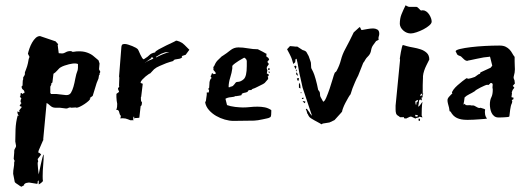

<svg xmlns="http://www.w3.org/2000/svg" viewBox="-20 -441 2005 729"><path d="M65 -115Q66 -117 66 -127Q66 -137 68 -140V-147L73 -155Q75 -158 74.5 -163Q74 -168 76 -170L79 -178Q80 -180 83 -189.5Q86 -199 86 -201L89 -217L92 -225L86 -237Q88 -246 92 -257.5Q96 -269 102 -279.5Q108 -290 115.5 -297Q123 -304 132 -304L191 -284L201 -273L199 -270L203 -239Q207 -239 210 -238.5Q213 -238 216 -238Q222 -238 229.5 -242.5Q237 -247 247 -247Q251 -247 252 -246L256 -244Q260 -244 264.5 -245Q269 -246 275 -246Q295 -247 310.5 -241.5Q326 -236 335 -228L354 -212L358 -200L356 -178L361 -168L358 -162V-156H356L354 -143L347 -126L332 -77L320 -68H323Q323 -64 316.5 -58Q310 -52 301 -46Q292 -40 283.5 -36Q275 -32 271 -32L267 -33L251 -32L247 -33Q242 -33 239 -31Q236 -29 231 -29L207 -32H190Q179 -32 170.5 -40Q162 -48 157 -50L144 89Q145 89 145 90Q145 91 144 91.5Q143 92 143 93L127 130Q127 132 126 134Q125 136 125 138Q128 138 132 141.5Q136 145 136 146L123 163Q123 165 124 167.5Q125 170 125 172Q123 174 123 180Q123 182 123.5 188Q124 194 124.5 201Q125 208 126 214Q127 220 127 221Q127 221 129.5 209Q132 197 135 183Q138 169 141 157.5Q144 146 146 146Q146 163 144 185.5Q142 208 142 228Q142 241 143 246Q143 248 136 253.5Q129 259 127 259V244Q122 247 123 251Q124 255 121 257L90 252Q79 253 75 256Q71 259 71 261Q72 262 72 262L61 268Q55 265 50 261Q45 258 41 255Q37 252 36 250L30 219V218Q30 206 32 196.5Q34 187 34 173L36 171L32 162L34 138V132Q34 127 37.5 122Q41 117 41 113L38 96Q38 78 39 50.5Q40 23 47 -2H52Q46 -6 46 -18L54 -15V-17Q53 -18 53 -22Q55 -24 57 -27Q59 -30 63 -35L54 -39Q56 -40 57.5 -44.5Q59 -49 62 -49Q60 -51 59 -52.5Q58 -54 58 -57Q58 -60 59 -63L61 -66Q60 -71 55 -73Q58 -75 58 -81.5Q58 -88 60 -88H61L66 -84Q68 -88 69.5 -87Q71 -86 73 -89Q73 -97 67.5 -100.5Q62 -104 62 -113ZM174 -84H195L230 -80H233Q244 -80 249.5 -89Q255 -98 259 -112Q263 -126 266 -143Q269 -160 275 -175Q276 -182 276 -183.5Q276 -185 276 -190V-198Q270 -200 267 -200H260Q260 -200 255 -199.5Q250 -199 242 -197Q234 -195 225 -192Q216 -189 208 -184Q206 -183 197.5 -173.5Q189 -164 183 -161L179 -128L174 -123L175 -120L171 -112V-88Z M515 -73V-65Q515 -58 517 -54L519 -55Q519 -51 518.5 -45.5Q518 -40 514 -38L509 6Q505 7 500 7H495Q493 7 490 9L489 1Q486 3 486 7V13V17Q484 15 481 15Q479 15 479.5 15.5Q480 16 478 16Q475 16 466 12Q457 8 446 8Q440 8 437 9Q437 7 438 4Q439 1 439 -1Q434 -6 432.5 -15Q431 -24 423 -24H421Q424 -29 424.5 -35.5Q425 -42 425 -47Q425 -49 423 -59L422 -72V-80V-84Q423 -86 426.5 -88Q430 -90 432 -92Q432 -94 430 -98Q428 -102 428 -106L433 -112Q432 -112 432 -117Q432 -123 432.5 -131Q433 -139 433 -144Q433 -150 432 -150L441 -264Q442 -271 445.5 -272.5Q449 -274 454 -274Q459 -274 467 -271.5Q475 -269 482.5 -266Q490 -263 496 -259.5Q502 -256 504 -253Q505 -252 507.5 -246Q510 -240 513 -233.5Q516 -227 519.5 -221.5Q523 -216 526 -216L529 -218Q542 -226 548 -232.5Q554 -239 569 -242Q569 -246 582.5 -253.5Q596 -261 611.5 -268.5Q627 -276 639 -281.5Q651 -287 647 -287Q652 -287 662 -283Q672 -279 680 -271L699 -252L685 -233L670 -228L672 -224Q667 -218 655.5 -217Q644 -216 638 -212Q638 -211 639 -211L640 -210Q625 -206 611 -201Q599 -196 586 -190.5Q573 -185 565 -178L550 -162Q550 -163 544.5 -159.5Q539 -156 532.5 -150.5Q526 -145 520 -138.5Q514 -132 514 -127V-126L522 -123L516 -73ZM606 -242Q592 -238 582 -231L572 -225L573 -223Q586 -230 599.5 -235.5Q613 -241 623 -243Q619 -243 614 -243Q609 -243 606 -242ZM554 -220Q552 -218 545 -213.5Q538 -209 536 -207L530 -202H531Q533 -205 538 -207.5Q543 -210 548.5 -212.5Q554 -215 558 -216.5Q562 -218 562 -220Q562 -222 556 -224Q555 -224 555 -222.5Q555 -221 554 -220Z M855 -112Q861 -112 864.5 -115Q868 -118 870 -121Q872 -124 874.5 -127Q877 -130 881 -130Q894 -130 905.5 -140.5Q917 -151 917 -190V-209Q917 -214 913 -218Q909 -222 907 -222Q906 -221 900 -218Q894 -215 887 -210.5Q880 -206 873 -201Q866 -196 862 -191V-181Q860 -165 854 -146Q848 -127 848 -110H854ZM998 -141 985 -126 979 -122Q968 -117 958 -111.5Q948 -106 938 -103L934 -99H929Q923 -99 921.5 -95Q920 -91 914 -90Q903 -88 900 -86Q897 -84 897 -83Q898 -81 898 -81Q898 -80 894.5 -79Q891 -78 887 -77.5Q883 -77 880 -76.5Q877 -76 878 -76H873Q870 -73 857 -72Q844 -71 836 -66L842 -42Q847 -40 855.5 -38Q864 -36 873 -35Q882 -34 890 -33.5Q898 -33 902 -33Q916 -33 929.5 -34.5Q943 -36 958 -36Q972 -36 985 -33.5Q998 -31 1010 -23V-16Q1010 -11 1009.5 -4.5Q1009 2 1006 4L1002 6Q1001 7 994 8.5Q987 10 978 12Q969 14 959.5 15.5Q950 17 945 17Q925 17 905.5 17.5Q886 18 866 18Q851 18 833.5 13Q816 8 800.5 -1Q785 -10 773.5 -23Q762 -36 759 -52L762 -59Q762 -61 763 -67Q764 -73 765 -81V-90H772L773 -91Q773 -97 774 -98Q774 -99 772.5 -100.5Q771 -102 771 -104Q771 -105 774 -107L775 -120Q775 -124 775.5 -129Q776 -134 780 -142L783 -144Q783 -148 779 -152Q782 -153 783 -158Q784 -163 786 -163Q787 -163 787 -162.5Q787 -162 788 -162L792 -159Q793 -160 793 -160H796Q799 -160 799 -162Q799 -167 794.5 -170.5Q790 -174 790 -179Q790 -181 791 -182Q791 -184 790 -185Q789 -186 789 -187L792 -188Q798 -203 805.5 -211Q813 -219 822 -227L827 -230Q841 -239 854.5 -250Q868 -261 885 -261Q902 -261 921.5 -257.5Q941 -254 959 -254Q983 -242 986.5 -239.5Q990 -237 992 -237L991 -227L999 -221L1002 -215L995 -206L1001 -198L995 -189Q993 -187 993 -184Q993 -181 993 -179L994 -178L995 -173L993 -162L1000 -159V-153L996 -150L998 -147ZM1000 -182H1002Q1004 -182 1004 -179Q1004 -175 1000 -175Q998 -175 998 -179Q998 -182 1000 -182ZM1004 -168Q1004 -164 1002 -164Q1000 -164 1000 -168Q1000 -170 1001 -170Q1002 -170 1004 -168Z M1147 -9Q1145 -19 1141 -27L1145 -28Q1146 -26 1151.5 -19Q1157 -12 1157 -10L1165 -1Q1162 -9 1157.5 -22.5Q1153 -36 1148 -51Q1143 -66 1138 -81Q1133 -96 1129 -108L1121 -144Q1116 -164 1113.5 -181Q1111 -198 1106 -218L1102 -216L1101 -205L1094 -198L1092 -204Q1091 -205 1091 -207Q1087 -221 1085 -224.5Q1083 -228 1080 -235L1070 -254L1081 -266Q1086 -266 1093.5 -265Q1101 -264 1102 -264H1109L1129 -251Q1141 -248 1144 -242.5Q1147 -237 1152 -228L1159 -208Q1161 -205 1161 -193.5Q1161 -182 1163 -180L1169 -168Q1173 -160 1178.5 -140.5Q1184 -121 1188 -100L1193 -93Q1195 -90 1195 -83.5Q1195 -77 1197 -73L1207 -55Q1212 -55 1218.5 -70Q1225 -85 1231.5 -104Q1238 -123 1243 -140.5Q1248 -158 1250 -162Q1251 -166 1253.5 -167Q1256 -168 1258 -172Q1269 -192 1274.5 -213.5Q1280 -235 1291 -255Q1300 -272 1307.5 -286.5Q1315 -301 1323 -318L1345 -338Q1348 -338 1349.5 -332.5Q1351 -327 1354 -327Q1361 -328 1373.5 -330.5Q1386 -333 1397 -333Q1405 -333 1412.5 -329Q1420 -325 1420 -313Q1420 -308 1418.5 -304Q1417 -300 1417 -295Q1417 -292 1418 -290L1408 -285L1397 -270Q1391 -262 1389 -250Q1387 -238 1380 -230Q1369 -219 1366.5 -213.5Q1364 -208 1359 -202L1340 -154Q1333 -141 1328 -129Q1323 -118 1318.5 -106Q1314 -94 1311 -83Q1308 -80 1302.5 -70.5Q1297 -61 1291.5 -50.5Q1286 -40 1282.5 -30.5Q1279 -21 1279 -18Q1279 -17 1274.5 -12Q1270 -7 1265 -1.5Q1260 4 1255.5 9Q1251 14 1250 15L1231 24L1206 28L1200 31L1196 28Q1181 20 1173 15.5Q1165 11 1160.5 8Q1156 5 1153.5 1.5Q1151 -2 1148 -9ZM1115 -122 1116 -127 1120 -119 1121 -105 1115 -108ZM1097 -190 1102 -192 1106 -188 1102 -178ZM1115 -145 1114 -135H1110L1107 -143ZM1134 -57 1140 -55 1137 -49 1129 -56ZM1104 -161 1107 -167 1112 -153 1106 -157ZM1129 -70H1131Q1133 -70 1133 -69Q1133 -65 1127 -65Q1126 -65 1126 -66Q1126 -68 1129 -70ZM1106 -169 1103 -175 1107 -177ZM1125 -92 1123 -86 1121 -90Z M1494 0Q1486 -4 1484 -10Q1482 -16 1482 -25V-40L1499 -214Q1499 -215 1498.5 -215.5Q1498 -216 1498 -218Q1498 -217 1499 -225Q1500 -233 1502 -243Q1504 -253 1506 -261.5Q1508 -270 1510 -270Q1512 -270 1517.5 -268Q1523 -266 1524 -266Q1535 -263 1549.5 -260.5Q1564 -258 1577.5 -253.5Q1591 -249 1600.5 -240Q1610 -231 1610 -215L1599 -193Q1594 -183 1590.5 -172.5Q1587 -162 1586 -152Q1586 -151 1586 -145.5Q1586 -140 1585.5 -132.5Q1585 -125 1585 -117Q1585 -109 1585 -103V-87L1587 -85Q1587 -84 1585.5 -81.5Q1584 -79 1584 -76L1585 -73Q1585 -72 1583 -71Q1581 -70 1580 -70L1582 -63Q1581 -63 1581 -62L1579 -59Q1579 -60 1578.5 -60.5Q1578 -61 1578 -62L1575 -63L1572 -61Q1571 -59 1570 -49Q1569 -39 1567 -37H1569Q1572 -37 1577.5 -45.5Q1583 -54 1584 -54Q1582 -43 1581.5 -28.5Q1581 -14 1581 -3L1584 5L1573 2L1569 5Q1567 5 1561 7L1557 9L1542 2H1537L1522 9L1514 8V4H1499ZM1498 -350Q1498 -371 1504.5 -387Q1511 -403 1520 -421L1525 -418Q1526 -418 1528.5 -416.5Q1531 -415 1534 -415H1560Q1565 -415 1571 -408Q1577 -401 1579 -401Q1580 -401 1581.5 -401.5Q1583 -402 1585 -402Q1592 -402 1598.5 -397.5Q1605 -393 1609.5 -386Q1614 -379 1616.5 -372Q1619 -365 1619 -359Q1619 -352 1609.5 -344Q1600 -336 1587.5 -329.5Q1575 -323 1561.5 -318.5Q1548 -314 1540 -314Q1524 -314 1511.5 -325Q1499 -336 1498 -350ZM1557 -56Q1557 -54 1557.5 -49Q1558 -44 1560 -42L1562 -54L1567 -56V-61Q1564 -61 1560.5 -59Q1557 -57 1557 -56ZM1558 2 1566 1V-4L1556 -5ZM1572 9Q1575 11 1575 14Q1575 18 1572 18Q1569 18 1569 14Q1569 9 1572 9ZM1576 -81V-78Q1576 -76 1578 -76L1583 -81V-87Z M1804 -32Q1822 -27 1822 -25L1821 -16Q1821 -5 1825 3Q1827 7 1829 8Q1829 10 1820.5 10.5Q1812 11 1800.5 12Q1789 13 1777.5 13.5Q1766 14 1759 14H1752Q1730 14 1715 7Q1700 0 1691 -17L1687 -19L1685 -32Q1683 -40 1681 -47Q1679 -54 1679 -62Q1680 -68 1684 -72.5Q1688 -77 1691.5 -80.5Q1695 -84 1697 -86Q1699 -88 1696 -88Q1696 -93 1702 -101Q1708 -109 1717 -117Q1726 -125 1735.5 -132.5Q1745 -140 1751 -144L1759 -142Q1761 -142 1769.5 -144.5Q1778 -147 1783 -149L1797 -159Q1804 -160 1804 -166L1843 -184Q1844 -186 1846.5 -188.5Q1849 -191 1849 -192L1841 -224Q1841 -226 1838 -226Q1837 -226 1837 -225.5Q1837 -225 1836 -225H1834Q1829 -225 1816.5 -223Q1804 -221 1791 -218Q1778 -215 1767.5 -213Q1757 -211 1757 -211Q1756 -210 1754 -210Q1748 -210 1741.5 -216Q1735 -222 1730 -227L1720 -231L1715 -235Q1715 -237 1714 -238.5Q1713 -240 1712 -242L1710 -246Q1710 -251 1726.5 -255Q1743 -259 1768 -262Q1793 -265 1821.5 -266.5Q1850 -268 1874 -268H1877Q1891 -268 1900 -263.5Q1909 -259 1915 -252.5Q1921 -246 1925 -238.5Q1929 -231 1934 -225V-208Q1934 -197 1934.5 -190.5Q1935 -184 1935 -178Q1935 -172 1934 -165.5Q1933 -159 1930 -148Q1930 -143 1932 -139.5Q1934 -136 1934 -132V-131L1935 -124L1927 -115L1933 -108L1926 -99Q1926 -97 1924.5 -94Q1923 -91 1923 -89L1924 -88L1922 -72L1930 -70L1929 -64L1923 -61L1925 -57L1924 -50Q1919 -41 1917 -24Q1915 -7 1914 1Q1913 3 1906.5 3.5Q1900 4 1892.5 4.5Q1885 5 1878.5 5Q1872 5 1872 5Q1863 5 1856.5 0Q1850 -5 1846.5 -12.5Q1843 -20 1841.5 -28.5Q1840 -37 1840 -44Q1840 -61 1845.5 -71.5Q1851 -82 1851 -101Q1849 -109 1850.5 -117.5Q1852 -126 1843 -126Q1841 -124 1838.5 -121.5Q1836 -119 1834 -118Q1833 -119 1829 -119Q1827 -119 1820 -116Q1813 -113 1805 -109Q1797 -105 1790.5 -101Q1784 -97 1783 -95Q1772 -88 1761.5 -83Q1751 -78 1744 -71L1742 -56Q1742 -55 1741 -51.5Q1740 -48 1740 -45L1741 -44L1745 -47L1748 -42Q1755 -41 1762 -41.5Q1769 -42 1772 -40Q1773 -40 1773.5 -40.5Q1774 -41 1775 -41Q1780 -41 1787.5 -36Q1795 -31 1801 -31Q1803 -31 1804 -32Z"/></svg>

Font: East Sea Dokdo
Style: Regular
Weight: 400
Designer: YoonDesign Inc.
Foundry: YoonDesign Inc.
Version: Version 1.00